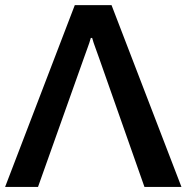

<svg xmlns="http://www.w3.org/2000/svg" viewBox="-26 -735 733 755"><path d="M-5.9 0H123.5L303.7 -506.3Q312 -530.3 318.8 -548.3Q325.7 -566.4 331.1 -585.9H336.4Q341.8 -566.4 348.6 -548.6Q355.5 -530.8 363.8 -506.3L542 0H687.5L412.6 -714.8H268.1Z"/></svg>

Font: Roboto Flex
Style: wght 600 wdth 140 opsz 13.0 GRAD 0.00 slnt 0.00 XTRA 468 XOPQ 96 YOPQ 79 YTLC 514 YTUC 712 YTAS 750 YTDE -203.00 YTFI 738
Weight: 600
Width: 8
Designer: Berlow after Robertson
Foundry: Google
Version: Version 3.100